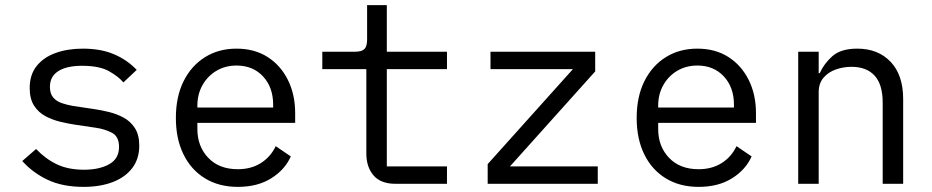

<svg xmlns="http://www.w3.org/2000/svg" viewBox="-20 -718 3640 750"><path d="M306 12Q225 12 166.5 -15.5Q108 -43 67 -89L121 -136Q158 -97 202.5 -76Q247 -55 308 -55Q368 -55 406.5 -76.5Q445 -98 445 -144Q445 -185 417 -199.5Q389 -214 354 -219L273 -231Q246 -235 215 -242.5Q184 -250 157 -264.5Q130 -279 113 -305.5Q96 -332 96 -374Q96 -426 123 -460Q150 -494 197 -511Q244 -528 304 -528Q374 -528 425.5 -506Q477 -484 514 -445L462 -396Q444 -418 406.5 -439.5Q369 -461 301 -461Q240 -461 207.5 -440Q175 -419 175 -379Q175 -352 188 -337Q201 -322 222 -315Q243 -308 266 -304L347 -292Q375 -288 405.5 -280.5Q436 -273 463 -258.5Q490 -244 507 -217.5Q524 -191 524 -149Q524 -98 497 -62Q470 -26 421 -7Q372 12 306 12Z M909 12Q835 12 780.5 -21.5Q726 -55 696.5 -115.5Q667 -176 667 -257Q667 -340 697 -400.5Q727 -461 780.5 -494.5Q834 -528 904 -528Q974 -528 1025 -495.5Q1076 -463 1104.5 -406Q1133 -349 1133 -276V-238H751V-214Q751 -146 793.5 -101.5Q836 -57 909 -57Q961 -57 999 -81Q1037 -105 1057 -147L1116 -107Q1093 -55 1039.5 -21.5Q986 12 909 12ZM904 -462Q860 -462 825.5 -441.5Q791 -421 771 -385.5Q751 -350 751 -305V-298H1047V-309Q1047 -377 1007.5 -419.5Q968 -462 904 -462Z M1525 0Q1467 0 1439 -33Q1411 -66 1411 -118V-448H1239V-516H1367Q1393 -516 1403.5 -526.5Q1414 -537 1414 -563V-698H1491V-516H1726V-448H1491V-68H1726V0Z M1885 0V-77L2218 -448H1896V-516H2305V-439L1972 -68H2315V0Z M2709 12Q2635 12 2580.5 -21.5Q2526 -55 2496.5 -115.5Q2467 -176 2467 -257Q2467 -340 2497 -400.5Q2527 -461 2580.5 -494.5Q2634 -528 2704 -528Q2774 -528 2825 -495.5Q2876 -463 2904.5 -406Q2933 -349 2933 -276V-238H2551V-214Q2551 -146 2593.5 -101.5Q2636 -57 2709 -57Q2761 -57 2799 -81Q2837 -105 2857 -147L2916 -107Q2893 -55 2839.5 -21.5Q2786 12 2709 12ZM2704 -462Q2660 -462 2625.5 -441.5Q2591 -421 2571 -385.5Q2551 -350 2551 -305V-298H2847V-309Q2847 -377 2807.5 -419.5Q2768 -462 2704 -462Z M3098 0V-516H3178V-432H3182Q3199 -470 3232 -499Q3265 -528 3329 -528Q3410 -528 3459 -476.5Q3508 -425 3508 -331V0H3428V-317Q3428 -388 3396.5 -422.5Q3365 -457 3306 -457Q3274 -457 3244.5 -446.5Q3215 -436 3196.5 -414Q3178 -392 3178 -358V0Z"/></svg>

Font: Lilex
Style: Regular
Weight: 400
Monospace: yes
Designer: Mike Abbink, Paul van der Laan, Pieter van Rosmalen, Mikhael Khrustik
Foundry: Mikhael Khrustik
Version: Version 2.510